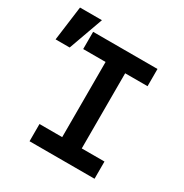

<svg xmlns="http://www.w3.org/2000/svg" viewBox="-242 -921 1020 1062"><g transform="rotate(30 268.0 -390.0)"><path d="M93 0H508V-110H363V-590H506V-700H95V-590H238V-110H93ZM105 -780H-35L-64 -560H26Z"/></g></svg>

Font: CommitMono
Style: Bold
Weight: 700
Monospace: yes
Designer: Eigil Nikolajsen
Foundry: Eigil Nikolajsen
Version: Version 1.143